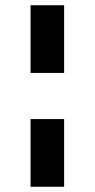

<svg xmlns="http://www.w3.org/2000/svg" viewBox="-20 -636 362 732"><path d="M96.5 -358V-616H224.5V-358ZM96.5 76V-182H224.5V76Z"/></svg>

Font: Eczar
Style: Regular
Weight: 400
Designer: Vaibhav Singh
Foundry: Rosetta Type Foundry
Version: Version 2.000